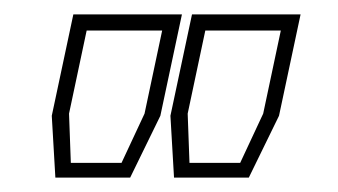

<svg xmlns="http://www.w3.org/2000/svg" viewBox="-20 -734 470 267"><path d="M57 -487 52 -573 82 -714H233L203 -573L161 -487ZM78.5 -507.5H149L181 -576L205.5 -691.5H100.5L76 -576ZM222 -487 217 -573 247 -714H398L368 -573L326 -487ZM243.5 -507.5H314L346 -576L370.5 -691.5H265.5L241 -576Z"/></svg>

Font: Tourney Expanded ExtraLight
Style: Italic
Weight: 200
Width: 7
Italic angle: -12°
Designer: Tyler Finck
Foundry: Etcetera Type Co
Version: Version 1.010; ttfautohint (v1.8.3)